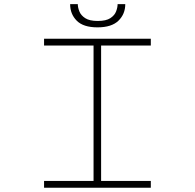

<svg xmlns="http://www.w3.org/2000/svg" viewBox="-20 -882 915 902"><path d="M187 0V-32H419.5V-668H187V-700H688.5V-668H455V-32H688.5V0ZM438 -753.5Q371.5 -753.5 340.5 -784.8Q309.5 -816 309.5 -862.5H345.5Q345.5 -847 352.8 -828.5Q360 -810 380.2 -796.8Q400.5 -783.5 439 -783.5Q478.5 -783.5 498.5 -796.8Q518.5 -810 525.5 -828.5Q532.5 -847 532.5 -862.5H568.5Q568.5 -816 536.5 -784.8Q504.5 -753.5 438 -753.5Z"/></svg>

Font: Trispace SemiExpanded Thin
Style: Regular
Weight: 100
Width: 6
Designer: Tyler Finck
Foundry: Etcetera Type Company
Version: Version 1.210; ttfautohint (v1.8.3)